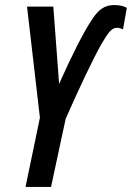

<svg xmlns="http://www.w3.org/2000/svg" viewBox="-20 -740 522 760"><path d="M81 0H182L240 -270C291 -385 339 -489 381 -565C409 -613 423 -630 443 -630C452 -630 459 -627 467 -624L482 -709C470 -716 452 -720 432 -720C394 -720 370 -702 345 -664C310 -612 263 -518 214 -408L191 -714H87L138 -274Z"/></svg>

Font: Noto Sans UI Condensed Medium
Style: Italic
Weight: 500
Width: 3
Italic angle: -12°
Designer: Monotype Design Team
Foundry: Monotype Imaging Inc.
Version: Version 1.901